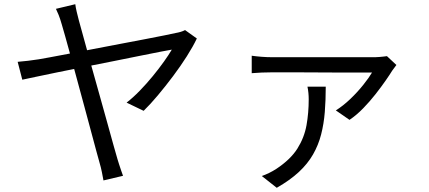

<svg xmlns="http://www.w3.org/2000/svg" viewBox="-20 -814 2040 913"><path d="M338 -794Q340 -778 344.5 -759Q349 -740 355 -717Q366 -677 382 -619Q398 -561 416.5 -493.5Q435 -426 454.5 -358Q474 -290 490.5 -229Q507 -168 520 -122.5Q533 -77 539 -56Q542 -46 546.5 -32Q551 -18 556 -3.5Q561 11 565 22L472 44Q469 27 464.5 4.5Q460 -18 454 -38Q449 -56 438 -96Q427 -136 412.5 -191Q398 -246 381 -308Q364 -370 347.5 -431.5Q331 -493 316 -547.5Q301 -602 290 -641.5Q279 -681 274 -697Q266 -725 259 -742.5Q252 -760 246 -772ZM916 -631Q898 -593 868.5 -546.5Q839 -500 803 -452Q767 -404 730.5 -360.5Q694 -317 663 -287L582 -326Q613 -350 645 -383Q677 -416 706.5 -452Q736 -488 759.5 -521Q783 -554 797 -578Q785 -576 745.5 -568.5Q706 -561 647.5 -549Q589 -537 521 -523.5Q453 -510 384.5 -496.5Q316 -483 255 -470.5Q194 -458 149.5 -448.5Q105 -439 86 -435L64 -520Q90 -522 113.5 -525Q137 -528 164 -532Q176 -534 214.5 -541Q253 -548 307.5 -558.5Q362 -569 424.5 -581Q487 -593 550 -605Q613 -617 668.5 -627.5Q724 -638 763 -646Q802 -654 815 -657Q827 -659 839 -662.5Q851 -666 860 -671Z M1865 -505Q1861 -499 1855 -491.5Q1849 -484 1845 -478Q1834 -460 1813.5 -430.5Q1793 -401 1766 -366.5Q1739 -332 1707.5 -299.5Q1676 -267 1642 -244L1577 -289Q1612 -311 1646 -343.5Q1680 -376 1707.5 -410.5Q1735 -445 1749 -469Q1735 -469 1697.5 -469Q1660 -469 1609.5 -469Q1559 -469 1504 -469.5Q1449 -470 1399.5 -470Q1350 -470 1315.5 -470Q1281 -470 1271 -470Q1249 -470 1224.5 -469Q1200 -468 1177 -466V-549Q1198 -546 1223.5 -544Q1249 -542 1271 -542Q1281 -542 1317 -542Q1353 -542 1405.5 -542Q1458 -542 1515 -542Q1572 -542 1624.5 -542Q1677 -542 1715.5 -542Q1754 -542 1765 -542Q1773 -542 1783.5 -543Q1794 -544 1804 -545Q1814 -546 1820 -547ZM1529 -402Q1529 -338 1524.5 -281.5Q1520 -225 1507 -174.5Q1494 -124 1468.5 -79.5Q1443 -35 1401 4Q1359 43 1296 79L1225 23Q1242 17 1259.5 8.5Q1277 0 1294 -11Q1362 -56 1394.5 -108Q1427 -160 1437.5 -218.5Q1448 -277 1448 -342Q1448 -357 1446.5 -372.5Q1445 -388 1442 -402Z"/></svg>

Font: Noto Sans SC Thin
Style: Regular
Weight: 400
Version: Version 2.004-H2;hotconv 1.0.118;makeotfexe 2.5.65603